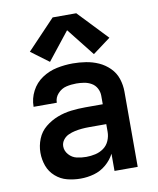

<svg xmlns="http://www.w3.org/2000/svg" viewBox="-86 -837 749 913"><g transform="rotate(-10 288.0 -381.0)"><path d="M230 8Q263 8 295 -1Q327 -10 353 -32Q379 -54 394 -83V0H506V-363Q506 -395 496 -425.5Q486 -456 463 -479Q440 -502 411 -515Q382 -528 350 -533Q318 -538 287 -538Q248 -538 209.5 -530Q171 -522 138 -500Q105 -478 86.5 -442.5Q68 -407 68 -368V-367H180Q180 -367 180 -367Q180 -367 180 -367Q180 -392 197.5 -411Q215 -430 238.5 -435.5Q262 -441 287 -441Q305 -441 324 -438Q343 -435 359.5 -425.5Q376 -416 385 -399Q394 -382 394 -363V-322H310Q276 -322 241.5 -318Q207 -314 174.5 -301.5Q142 -289 115 -267Q88 -245 75 -212.5Q62 -180 62 -146Q62 -113 73 -82.5Q84 -52 109 -30Q134 -8 165.5 0Q197 8 229 8ZM274 -89Q251 -89 228.5 -94Q206 -99 190 -117Q174 -135 174 -157Q174 -174 184.5 -188Q195 -202 210.5 -209Q226 -216 242.5 -219.5Q259 -223 276 -224.5Q293 -226 310 -226H394V-189Q394 -167 385 -146Q376 -125 358 -112Q340 -99 318 -94Q296 -89 274 -89ZM182 -564 288 -698 394 -564 480 -628 345 -770H231L96 -628Z"/></g></svg>

Font: Iosevka Sparkle Semibold
Style: Regular
Weight: 600
Designer: Belleve Invis
Foundry: Belleve Invis
Version: Version 4.5.0; ttfautohint (v1.8.3)